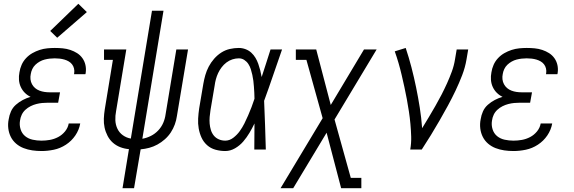

<svg xmlns="http://www.w3.org/2000/svg" viewBox="-20 -792 3040 1017"><path d="M200 8Q175 8 151 4.5Q127 1 105 -7.5Q83 -16 65.5 -31Q48 -46 37.5 -66.5Q27 -87 24 -111.5Q21 -136 26 -160Q29 -181 38 -201.5Q47 -222 64 -237Q81 -252 101 -262.5Q121 -273 142 -279Q125 -287 111.5 -300.5Q98 -314 90 -331.5Q82 -349 80.5 -369Q79 -389 83 -409Q86 -429 94.5 -448.5Q103 -468 118 -484Q133 -500 151.5 -510.5Q170 -521 190 -527.5Q210 -534 230.5 -536Q251 -538 270 -538Q292 -538 312.5 -536Q333 -534 352.5 -527.5Q372 -521 388.5 -510.5Q405 -500 416.5 -484Q428 -468 432.5 -448Q437 -428 434 -407Q434 -405 433.5 -403Q433 -401 432 -399H372Q372 -401 372.5 -402Q373 -403 373 -404Q375 -417 372 -429.5Q369 -442 361.5 -451.5Q354 -461 343.5 -467Q333 -473 321 -476.5Q309 -480 296 -481.5Q283 -483 270 -483Q257 -483 243.5 -481.5Q230 -480 216.5 -476.5Q203 -473 190.5 -466Q178 -459 167.5 -449Q157 -439 151 -426Q145 -413 143 -400Q140 -386 141.5 -372Q143 -358 149.5 -346Q156 -334 166 -325.5Q176 -317 189 -312Q202 -307 216 -305Q230 -303 244 -303H298L288 -248H235Q219 -248 203.5 -246.5Q188 -245 172.5 -241Q157 -237 142 -229.5Q127 -222 114.5 -210.5Q102 -199 95 -184Q88 -169 86 -153Q82 -130 89 -107.5Q96 -85 113 -71Q130 -57 153 -52Q176 -47 200 -47Q222 -47 244.5 -51Q267 -55 288 -66Q309 -77 324.5 -96Q340 -115 344 -138H405Q399 -104 379 -74.5Q359 -45 329 -25.5Q299 -6 265.5 1Q232 8 200 8ZM283 -592 246 -628 395 -772 440 -728Z M629 205 663 -2Q639 -4 617 -12.5Q595 -21 578 -36Q561 -51 550 -72Q539 -93 534 -116Q529 -139 530 -163.5Q531 -188 535 -213L578 -475H531V-530H649L595 -204Q590 -179 591 -155Q592 -131 602 -110Q612 -89 631 -75.5Q650 -62 673 -58L785 -735H846L734 -57Q757 -61 779 -72Q801 -83 818 -101Q835 -119 844.5 -141Q854 -163 857 -186L914 -530H976L917 -177Q914 -155 906 -133Q898 -111 885 -91Q872 -71 853.5 -54.5Q835 -38 814 -26.5Q793 -15 770.5 -9Q748 -3 725 -1L690 205Z M1173 8Q1147 8 1121.5 1Q1096 -6 1077 -23Q1058 -40 1047.5 -63Q1037 -86 1032.5 -111.5Q1028 -137 1029.5 -164Q1031 -191 1035 -218L1057 -348Q1061 -371 1067.5 -394Q1074 -417 1085.5 -439Q1097 -461 1114 -480.5Q1131 -500 1152 -513.5Q1173 -527 1197 -532.5Q1221 -538 1245 -538Q1263 -538 1280.5 -531.5Q1298 -525 1311 -513Q1324 -501 1333 -486Q1342 -471 1348 -454Q1354 -437 1358.5 -419.5Q1363 -402 1366 -384Q1378 -420 1389.5 -456.5Q1401 -493 1413 -530H1474Q1450 -462 1427 -394Q1404 -326 1379 -258Q1382 -194 1384 -129.5Q1386 -65 1388 0H1327Q1327 -34 1327.5 -68.5Q1328 -103 1328 -138Q1316 -113 1301.5 -88.5Q1287 -64 1268.5 -42.5Q1250 -21 1225 -6.5Q1200 8 1173 8ZM1173 -47Q1196 -47 1216 -62.5Q1236 -78 1250 -97.5Q1264 -117 1274.5 -138Q1285 -159 1294.5 -181Q1304 -203 1312.5 -225Q1321 -247 1328 -269Q1328 -285 1327 -301Q1326 -317 1325 -332.5Q1324 -348 1322 -364Q1320 -380 1316.5 -395.5Q1313 -411 1308.5 -425.5Q1304 -440 1295.5 -453Q1287 -466 1274 -474.5Q1261 -483 1245 -483Q1228 -483 1211 -477.5Q1194 -472 1179.5 -461Q1165 -450 1154 -435.5Q1143 -421 1135.5 -405Q1128 -389 1123.5 -372Q1119 -355 1117 -339L1095 -209Q1092 -191 1090.5 -172.5Q1089 -154 1090.5 -137Q1092 -120 1097 -103.5Q1102 -87 1112.5 -74Q1123 -61 1139 -54Q1155 -47 1173 -47Z M1466 205 1689 -166 1603 -475H1547V-530H1655L1732 -236L1908 -530H1975L1752 -159L1838 150H1894V205H1787L1710 -89L1533 205Z M2153 0Q2159 -34 2158 -68Q2157 -102 2154 -135Q2151 -168 2146 -201Q2141 -234 2135 -266.5Q2129 -299 2122 -331Q2115 -363 2107.5 -395Q2100 -427 2091 -458Q2082 -489 2071 -520L2129 -538Q2146 -487 2159.5 -435Q2173 -383 2184 -329.5Q2195 -276 2203.5 -222Q2212 -168 2216 -113Q2234 -142 2251.5 -171.5Q2269 -201 2286 -230.5Q2303 -260 2318.5 -290Q2334 -320 2348 -351Q2362 -382 2373.5 -413.5Q2385 -445 2390 -477L2399 -530H2460L2451 -477Q2444 -435 2428 -393.5Q2412 -352 2393 -312Q2374 -272 2352.5 -232.5Q2331 -193 2308.5 -154Q2286 -115 2262.5 -76.5Q2239 -38 2214 0Z M2700 8Q2675 8 2651 4.5Q2627 1 2605 -7.5Q2583 -16 2565.5 -31Q2548 -46 2537.5 -66.5Q2527 -87 2524 -111.5Q2521 -136 2526 -160Q2529 -181 2538 -201.5Q2547 -222 2564 -237Q2581 -252 2601 -262.5Q2621 -273 2642 -279Q2625 -287 2611.5 -300.5Q2598 -314 2590 -331.5Q2582 -349 2580.5 -369Q2579 -389 2583 -409Q2586 -429 2594.5 -448.5Q2603 -468 2618 -484Q2633 -500 2651.5 -510.5Q2670 -521 2690 -527.5Q2710 -534 2730.5 -536Q2751 -538 2770 -538Q2792 -538 2812.5 -536Q2833 -534 2852.5 -527.5Q2872 -521 2888.5 -510.5Q2905 -500 2916.5 -484Q2928 -468 2932.5 -448Q2937 -428 2934 -407Q2934 -405 2933.5 -403Q2933 -401 2932 -399H2872Q2872 -401 2872.5 -402Q2873 -403 2873 -404Q2875 -417 2872 -429.5Q2869 -442 2861.5 -451.5Q2854 -461 2843.5 -467Q2833 -473 2821 -476.5Q2809 -480 2796 -481.5Q2783 -483 2770 -483Q2757 -483 2743.5 -481.5Q2730 -480 2716.5 -476.5Q2703 -473 2690.5 -466Q2678 -459 2667.5 -449Q2657 -439 2651 -426Q2645 -413 2643 -400Q2640 -386 2641.5 -372Q2643 -358 2649.5 -346Q2656 -334 2666 -325.5Q2676 -317 2689 -312Q2702 -307 2716 -305Q2730 -303 2744 -303H2798L2788 -248H2735Q2719 -248 2703.5 -246.5Q2688 -245 2672.5 -241Q2657 -237 2642 -229.5Q2627 -222 2614.5 -210.5Q2602 -199 2595 -184Q2588 -169 2586 -153Q2582 -130 2589 -107.5Q2596 -85 2613 -71Q2630 -57 2653 -52Q2676 -47 2700 -47Q2722 -47 2744.5 -51Q2767 -55 2788 -66Q2809 -77 2824.5 -96Q2840 -115 2844 -138H2905Q2899 -104 2879 -74.5Q2859 -45 2829 -25.5Q2799 -6 2765.5 1Q2732 8 2700 8Z"/></svg>

Font: Iosevka Slab Light Oblique
Style: Regular
Weight: 300
Italic angle: -9°
Monospace: yes
Designer: Belleve Invis
Foundry: Belleve Invis
Version: Version 11.1.1; ttfautohint (v1.8.3)